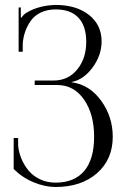

<svg xmlns="http://www.w3.org/2000/svg" viewBox="-20 -747 510 775"><path d="M35.2 -64.9V-189.9H53.2V-159.2Q55.7 -132.3 66.4 -106.4Q77.1 -80.6 95.2 -58.6Q113.3 -36.6 141.8 -23.2Q170.4 -9.8 204.1 -9.8Q280.3 -9.8 320.1 -57.1Q359.9 -104.5 359.9 -194.8Q359.9 -286.6 319.1 -345.2Q278.3 -403.8 210.9 -403.8H120.1V-421.9H195.8Q255.4 -421.9 291.7 -466.6Q328.1 -511.2 328.1 -578.1Q328.1 -642.1 296.6 -675.5Q265.1 -709 205.1 -709Q171.4 -709 145.5 -696.8Q119.6 -684.6 104.7 -663.6Q89.8 -642.6 81.8 -619.6Q73.7 -596.7 71.8 -570.8V-538.1H55.2V-716.8H64V-676.8L66.9 -675.8Q69.8 -681.2 76.4 -687.5Q83 -693.8 88.9 -696.8Q137.2 -725.1 204.1 -727.1Q288.1 -727.1 339.1 -686.8Q390.1 -646.5 390.1 -580.1Q390.1 -523.9 353.8 -474.6Q317.4 -425.3 269 -416V-415Q341.3 -405.3 388.2 -340.6Q435.1 -275.9 435.1 -194.8Q435.1 -103.5 371.6 -47.9Q308.1 7.8 204.1 7.8Q162.1 7.8 116.2 -11Q70.3 -29.8 35.2 -64.9Z"/></svg>

Font: FoglihtenNo07calt
Style: Regular
Weight: 500
Designer: gluk (gluksza@wp.pl)
Foundry: gluk (gluksza@wp.pl)
Version: Version 0.844